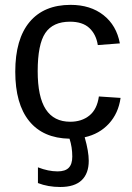

<svg xmlns="http://www.w3.org/2000/svg" viewBox="-20 -558 540 786"><path d="M135.3 127Q177.7 143.6 215.8 143.6Q247.1 143.6 261.5 128.7Q275.9 113.8 275.9 83Q275.9 44.4 264.6 9.8Q156.2 7.8 99.4 -62.5Q42.5 -132.8 42.5 -264.6Q42.5 -397.9 101.1 -468Q159.7 -538.1 269 -538.1Q350.1 -538.1 403.6 -496.1Q457 -454.1 470.7 -380.4L380.4 -373.5Q373.5 -417.5 345.7 -443.4Q317.9 -469.2 266.6 -469.2Q196.8 -469.2 165.5 -422.9Q134.3 -376.5 134.3 -266.6Q134.3 -161.1 167.5 -110.4Q200.7 -59.6 267.6 -59.6Q314.5 -59.6 345.9 -85Q377.4 -110.4 384.8 -163.1L473.6 -157.2Q464.8 -94.2 425.8 -51.8Q386.7 -9.3 326.7 3.9Q343.3 62 343.3 100.1Q343.3 152.3 314.2 179.9Q285.2 207.5 226.6 207.5Q176.3 207.5 135.3 191.4Z"/></svg>

Font: Liberation Sans
Style: Regular
Weight: 400
Designer: Steve Matteson
Foundry: Ascender Corporation
Version: Version 2.00.1